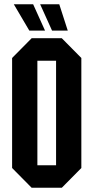

<svg xmlns="http://www.w3.org/2000/svg" viewBox="-20 -882 440 904"><path d="M37 -91V-609L129 -702H271L363 -609V-91L271 2H129ZM156 -596V-104H244V-596ZM259 -862 299 -738H225L169 -862ZM136 -862 192 -738H118L45 -862Z"/></svg>

Font: Tektur Condensed Medium
Style: Regular
Weight: 500
Width: 3
Designer: Adam Jagosz
Foundry: Adam Jagosz
Version: Version 1.005;gftools[0.9.30]